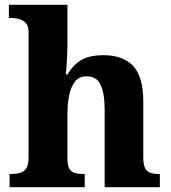

<svg xmlns="http://www.w3.org/2000/svg" viewBox="-20 -780 712 800"><path d="M20 0V-55H24Q45 -55 62.5 -59.5Q80 -64 89.5 -78.5Q99 -93 99 -123V-645Q99 -673 87 -685Q75 -697 58.5 -701Q42 -705 29 -705H17V-760H261V-596Q261 -571 259.5 -546.5Q258 -522 257 -501.5Q256 -481 254 -470H262Q282 -507 316.5 -528.5Q351 -550 411 -550Q494 -550 535.5 -504.5Q577 -459 577 -357V-126Q577 -94 584.5 -79.5Q592 -65 606.5 -60Q621 -55 642 -55H646V0H416V-326Q416 -390 399.5 -426Q383 -462 341 -462Q309 -462 292 -439.5Q275 -417 268 -382Q261 -347 261 -308V-119Q261 -92 268.5 -78Q276 -64 291.5 -59.5Q307 -55 329 -55H333V0Z"/></svg>

Font: Noto Serif Hentaigana EL
Style: Regular
Weight: 400
Designer: Kazuhiro Yamada
Foundry: nipponia
Version: Version 1.000